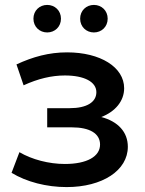

<svg xmlns="http://www.w3.org/2000/svg" viewBox="-20 -753 589 781"><path d="M251 8C397 8 500 -60 500 -156C500 -216 460 -259 392 -277C449 -299 485 -342 485 -394C485 -480 388 -540 253 -540C179 -540 114 -522 47 -491L76 -406C135 -433 190 -446 244 -446C323 -446 372 -420 372 -378C372 -337 332 -313 264 -313H172V-235H272C345 -235 387 -210 387 -165C387 -116 333 -86 244 -86C179 -86 110 -104 59 -134L27 -50C88 -13 169 8 251 8ZM362 -621C393 -621 418 -644 418 -677C418 -710 393 -733 362 -733C331 -733 306 -710 306 -677C306 -644 331 -621 362 -621ZM172 -621C203 -621 228 -644 228 -677C228 -710 203 -733 172 -733C141 -733 116 -710 116 -677C116 -644 141 -621 172 -621Z"/></svg>

Font: Montserrat-Alt1 SemBd
Style: Regular
Weight: 600
Designer: Differentunic
Foundry: Differentunic
Version: Version 7.222